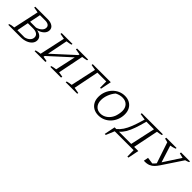

<svg xmlns="http://www.w3.org/2000/svg" viewBox="272 -1759 3135 3135"><g transform="rotate(45 1840.0 -191.0)"><path d="M4 0 8 -20Q24 -27 47 -31.5Q70 -36 104 -39L199 -482L104 -499L108 -521H395Q463 -521 504.5 -493Q546 -465 546 -416Q546 -366 506 -327.5Q466 -289 399 -271Q458 -260 489 -230.5Q520 -201 520 -156Q520 -112 490 -76.5Q460 -41 407.5 -20.5Q355 0 288 0ZM379 -477H259L221 -288H357Q411 -304 445 -335.5Q479 -367 479 -408Q479 -442 452.5 -459.5Q426 -477 379 -477ZM172 -43H337Q388 -54 421 -85.5Q454 -117 454 -159Q454 -199 422 -222Q390 -245 335 -245H212Z M612 0 616 -21Q644 -28 666 -32Q688 -36 712 -39L808 -481L712 -498L716 -521H967L963 -500Q943 -496 921 -490.5Q899 -485 868 -482L797 -125L1163 -460L1168 -481L1068 -498L1073 -521H1328L1324 -500Q1304 -496 1281.5 -490.5Q1259 -485 1229 -482L1140 -39L1228 -24L1223 0H975L979 -21Q1003 -27 1026 -32Q1049 -37 1071 -39L1148 -392L785 -61L780 -39L865 -24L862 0Z M1851 -521 1813 -333H1791L1790 -477H1586L1498 -39L1600 -21L1596 0H1330L1334 -21Q1361 -27 1384 -32Q1407 -37 1430 -39L1526 -481L1430 -498L1434 -521Z M2088 7Q2025 7 1977 -19.5Q1929 -46 1902.5 -94.5Q1876 -143 1876 -209Q1876 -275 1899 -333Q1922 -391 1963 -435Q2004 -479 2058 -503.5Q2112 -528 2174 -528Q2237 -528 2284.5 -501.5Q2332 -475 2358.5 -426.5Q2385 -378 2385 -313Q2385 -246 2362 -187.5Q2339 -129 2299 -85.5Q2259 -42 2205 -17.5Q2151 7 2088 7ZM2091 -38Q2154 -38 2207.5 -76.5Q2261 -115 2290 -182Q2302 -211 2310 -251.5Q2318 -292 2318 -321Q2318 -394 2276.5 -437Q2235 -480 2164 -480Q2102 -480 2038 -447Q1993 -394 1968 -329Q1943 -264 1943 -201Q1943 -127 1983 -82.5Q2023 -38 2091 -38Z M2378 146 2416 -44H2455Q2501 -81 2536.5 -134.5Q2572 -188 2602 -264Q2632 -340 2662 -443L2673 -481L2563 -498L2567 -521H3054L3051 -500Q3032 -495 3011 -491Q2990 -487 2956 -482L2867 -44H2963L2925 146H2901L2899 0H2463L2402 146ZM2718 -476Q2688 -362 2659 -279.5Q2630 -197 2596 -140Q2562 -83 2517 -44H2799L2893 -476Z M3139 4 3154 -78 3268 -62Q3294 -84 3318 -116L3196 -480L3128 -497L3133 -521H3370L3367 -502Q3320 -484 3269 -476L3362 -182L3553 -476L3469 -497L3473 -521H3680L3677 -502Q3659 -494 3643 -488.5Q3627 -483 3611 -479L3379 -130Q3353 -91 3324 -60Q3295 -29 3251.5 -11Q3208 7 3139 4Z"/></g></svg>

Font: Piazzolla SC Light
Style: Italic
Weight: 300
Italic angle: -11.3°
Designer: Juan Pablo del Peral
Foundry: Huerta Tipografica
Version: Version 1.330